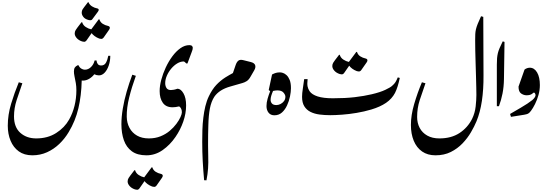

<svg xmlns="http://www.w3.org/2000/svg" viewBox="-20 -1036 4926 1727"><path d="M271 361Q198 361 149 325.5Q100 290 75 229.5Q50 169 50 95Q50 -3 80 -102.5Q110 -202 149 -296L181 -287Q154 -210 130 -136.5Q106 -63 106 11Q106 108 162.5 158.5Q219 209 306 209Q409 209 485 160.5Q561 112 602 39Q634 -18 650.5 -85Q667 -152 667 -224Q667 -259 662 -288.5Q657 -318 650 -350Q647 -364 646 -374.5Q645 -385 645 -394Q645 -417 653.5 -429Q662 -441 677 -448L684 -451Q695 -429 711 -419Q727 -409 743 -409Q774 -409 798.5 -433Q823 -457 831 -492H848Q850 -473 859.5 -460Q869 -447 890 -447Q919 -447 933 -472Q947 -497 954 -534H972Q972 -487 958 -446.5Q944 -406 921 -382Q898 -358 870 -358Q849 -358 828 -368Q811 -345 783.5 -328Q756 -311 726 -311Q720 -311 715 -312Q712 -176 685 -61.5Q658 53 598 152Q563 211 513.5 258.5Q464 306 403 333.5Q342 361 271 361ZM793 -854Q790 -854 786 -854.5Q782 -855 777 -856Q745 -864 730 -883.5Q715 -903 715 -922Q715 -939 723 -952Q731 -965 738 -973L771 -1016H776Q786 -992 808 -978.5Q830 -965 852 -961Q868 -958 868 -947Q868 -941 861 -931L812 -865Q805 -854 793 -854ZM737 -660Q730 -660 719 -663Q688 -673 670 -693.5Q652 -714 652 -735Q652 -752 661 -766Q670 -780 677 -789L713 -836H719Q727 -809 751.5 -793Q776 -777 801 -772L868 -862H874Q882 -836 904 -822Q926 -808 951 -803Q968 -799 968 -786Q968 -778 961 -768L912 -698Q903 -686 891 -686Q884 -686 873 -689Q849 -698 831 -711.5Q813 -725 804 -738L758 -672Q749 -660 737 -660Z M1297 361Q1215 361 1165.5 324.5Q1116 288 1094 224.5Q1072 161 1072 82Q1072 16 1084.5 -59Q1097 -134 1119.5 -212Q1142 -290 1170 -364L1202 -354Q1165 -252 1142 -159.5Q1119 -67 1120 14Q1121 70 1145 114.5Q1169 159 1213 184Q1257 209 1319 209Q1377 209 1424 190Q1471 171 1506.5 141Q1542 111 1566.5 78Q1591 45 1603.5 17Q1616 -11 1616 -26Q1616 -47 1608 -61Q1600 -75 1591 -79Q1577 -75 1560 -73Q1543 -71 1532 -71Q1473 -71 1444.5 -111.5Q1416 -152 1416 -217Q1416 -263 1430.5 -318Q1445 -373 1470.5 -428Q1496 -483 1530 -529Q1564 -575 1603 -602.5Q1642 -630 1683 -630Q1700 -630 1707 -622.5Q1714 -615 1714 -606Q1714 -598 1711.5 -588.5Q1709 -579 1704 -567L1666 -465H1656Q1639 -483 1632 -483Q1603 -483 1574 -465.5Q1545 -448 1520.5 -419Q1496 -390 1481 -355.5Q1466 -321 1466 -288Q1466 -263 1477.5 -244.5Q1489 -226 1518 -226Q1529 -226 1544.5 -229Q1560 -232 1576 -238Q1606 -238 1630 -197Q1654 -156 1654 -88Q1654 -16 1628.5 57.5Q1603 131 1559 195Q1510 267 1443 314Q1376 361 1297 361ZM1213 671Q1206 671 1195 668Q1164 658 1146 637.5Q1128 617 1128 596Q1128 579 1137 565Q1146 551 1153 542L1189 495H1195Q1203 522 1227.5 538Q1252 554 1277 559L1344 469H1350Q1358 495 1380 509Q1402 523 1427 528Q1444 532 1444 545Q1444 553 1437 563L1388 633Q1379 645 1367 645Q1360 645 1349 642Q1325 633 1307 619.5Q1289 606 1280 593L1234 659Q1225 671 1213 671Z M1837 586 1816 585Q1808 498 1803.5 413.5Q1799 329 1799 237Q1799 190 1800.5 134Q1802 78 1809 22Q1815 -30 1827 -80Q1839 -130 1859 -171Q1889 -233 1925 -271.5Q1961 -310 2006 -339Q2023 -350 2041 -360Q2059 -370 2075 -379L2100 -452Q2110 -480 2125 -491Q2140 -502 2168 -495L2236 -478Q2268 -470 2275 -450Q2282 -430 2267 -404L2234 -347Q2218 -318 2198.5 -306Q2179 -294 2160 -289L2052 -258Q1952 -230 1908 -166Q1880 -123 1868 -60.5Q1856 2 1854 91Q1853 126 1852 173.5Q1851 221 1851.5 272Q1852 323 1853 370Q1855 426 1851.5 478.5Q1848 531 1837 586Z M2448 1Q2414 1 2395.5 -22.5Q2377 -46 2377 -82Q2377 -113 2387 -148Q2397 -183 2410 -216L2397 -226L2427 -366Q2446 -376 2462 -380.5Q2478 -385 2499 -385Q2509 -385 2525 -380Q2541 -375 2557.5 -360Q2574 -345 2585.5 -317Q2597 -289 2597 -243Q2597 -210 2588.5 -168.5Q2580 -127 2562 -88Q2544 -49 2516 -24Q2488 1 2448 1ZM2414 -138Q2414 -119 2426 -105Q2438 -91 2466 -91Q2484 -91 2502.5 -100Q2521 -109 2534 -126Q2547 -143 2547 -166Q2547 -183 2530 -203Q2513 -223 2475 -223Q2460 -223 2436 -218Q2426 -195 2420 -175Q2414 -155 2414 -138Z M2950 0Q2899 0 2853.5 -6Q2808 -12 2773 -29.5Q2738 -47 2717.5 -79.5Q2697 -112 2697 -165Q2697 -196 2704 -240Q2711 -284 2716 -324H2747Q2742 -282 2746.5 -259Q2751 -236 2765 -215Q2786 -185 2837.5 -168.5Q2889 -152 2974 -152Q3086 -152 3171 -162Q3256 -172 3323 -188Q3400 -206 3446 -228Q3492 -250 3506 -263Q3527 -281 3537 -297Q3547 -313 3558 -340L3576 -335Q3567 -292 3556.5 -259Q3546 -226 3533 -200Q3505 -147 3452.5 -111Q3400 -75 3320 -51Q3256 -32 3187.5 -20.5Q3119 -9 3057 -4.5Q2995 0 2950 0ZM3054 -367Q3047 -367 3036 -370Q3005 -380 2987 -400.5Q2969 -421 2969 -442Q2969 -459 2978 -473Q2987 -487 2994 -496L3030 -543H3036Q3044 -516 3068.5 -500Q3093 -484 3118 -479L3185 -569H3191Q3199 -543 3221 -529Q3243 -515 3268 -510Q3285 -506 3285 -493Q3285 -485 3278 -475L3229 -405Q3220 -393 3208 -393Q3201 -393 3190 -396Q3166 -405 3148 -418.5Q3130 -432 3121 -445L3075 -379Q3066 -367 3054 -367Z M3897 361Q3826 361 3776.5 326.5Q3727 292 3701.5 230Q3676 168 3676 88Q3676 0 3705.5 -100.5Q3735 -201 3775 -296L3807 -287Q3779 -208 3755.5 -136Q3732 -64 3732 16Q3732 71 3755 114.5Q3778 158 3823 183.5Q3868 209 3932 209Q4039 209 4112.5 161Q4186 113 4226 34Q4252 -19 4258.5 -78.5Q4265 -138 4265 -182Q4265 -205 4264 -249.5Q4263 -294 4261.5 -350.5Q4260 -407 4258 -466.5Q4256 -526 4255 -580Q4254 -634 4254 -673Q4254 -706 4255 -728.5Q4256 -751 4261 -772.5Q4266 -794 4277 -821.5Q4288 -849 4307 -890L4327 -884L4329 -358Q4330 -232 4314.5 -128.5Q4299 -25 4266 55Q4247 101 4216 154Q4185 207 4140 254Q4095 301 4035 331Q3975 361 3897 361Z M4449 -81V-455Q4449 -489 4451 -512.5Q4453 -536 4458 -557Q4463 -578 4473.5 -603Q4484 -628 4502 -664L4518 -659L4513 -325Q4512 -255 4500 -194.5Q4488 -134 4468 -81Z M4576 15 4568 -11 4664 -67Q4731 -106 4768 -136Q4781 -147 4789 -159Q4797 -171 4797 -179Q4797 -190 4791.5 -197Q4786 -204 4782 -204Q4778 -200 4762 -189.5Q4746 -179 4716 -179Q4691 -179 4667.5 -195Q4644 -211 4644 -257L4698 -410Q4709 -419 4722 -423Q4735 -427 4745 -427Q4786 -427 4811 -384.5Q4836 -342 4836 -271Q4836 -226 4823.5 -181.5Q4811 -137 4792.5 -100Q4774 -63 4756 -39Q4741 -19 4729.5 -13.5Q4718 -8 4695 -4Z"/></svg>

Font: Gulzar
Style: Regular
Weight: 400
Designer: Borna Izadpanah, Alice Savoie, Simon Cozens, Fiona Ross
Version: Version 1.000;[7b34f74]; ttfautohint (v1.8.4)